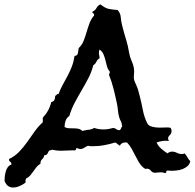

<svg xmlns="http://www.w3.org/2000/svg" viewBox="-115 -795 874 862"><path d="M739.3 -71.3Q736.3 -57.6 727.1 -49.3Q717.8 -41 705.1 -36.1Q692.4 -31.2 679.2 -29.8Q666 -28.3 655.3 -28.3Q650.4 -28.3 646 -28.8Q641.6 -29.3 636.7 -29.3Q631.8 -29.3 631.8 -24.4Q631.8 -19.5 627 -17.6Q622.1 -19.5 617.2 -20.5Q612.3 -21.5 607.4 -21.5Q600.6 -21.5 594.2 -20.5Q587.9 -19.5 582 -19.5Q574.2 -19.5 570.8 -21.5Q567.4 -23.4 564.9 -25.9Q562.5 -28.3 560.1 -31.2Q557.6 -34.2 552.7 -36.1Q545.9 -39.1 541.5 -37.1Q537.1 -35.2 528.3 -43Q516.6 -52.7 508.3 -66.9Q500 -81.1 492.2 -96.7Q484.4 -112.3 475.6 -127.9Q466.8 -143.6 455.1 -155.3H447.3Q429.7 -155.3 422.9 -140.6Q418 -143.6 413.1 -147.9Q408.2 -152.3 402.3 -155.3Q379.9 -148.4 355.5 -143.6Q331.1 -138.7 306.6 -138.7H293Q287.1 -138.7 280.3 -140.6Q270.5 -136.7 262.7 -131.3Q254.9 -126 245.1 -126Q239.3 -126 231.4 -129.9Q225.6 -129.9 226.1 -125Q226.6 -120.1 219.7 -120.1H210.9Q197.3 -120.1 184.1 -119.1Q170.9 -118.2 157.2 -118.2Q138.7 -118.2 119.1 -123Q114.3 -120.1 108.4 -120.1Q104.5 -118.2 102.5 -113.8Q100.6 -109.4 98.6 -106Q96.7 -102.5 93.3 -100.1Q89.8 -97.7 84 -98.6Q82 -86.9 74.2 -80.1Q66.4 -73.2 66.4 -59.6Q55.7 -53.7 48.8 -44.9Q42 -36.1 35.2 -26.4Q28.3 -16.6 21 -7.8Q13.7 1 2.9 5.9Q-2 11.7 0 24.4Q-10.7 33.2 -26.4 40Q-42 46.9 -55.7 46.9Q-84 46.9 -94.7 16.6Q-94.7 6.8 -93.3 -4.4Q-91.8 -15.6 -88.9 -25.9Q-85.9 -36.1 -80.1 -44.4Q-74.2 -52.7 -63.5 -56.6Q-63.5 -65.4 -69.3 -68.8Q-75.2 -72.3 -74.2 -81.1Q-47.9 -93.8 -28.3 -114.3Q-8.8 -134.8 7.3 -157.7Q23.4 -180.7 40 -204.1Q56.6 -227.5 77.1 -246.1V-266.6Q106.4 -297.9 115.2 -336.9Q126 -338.9 129.4 -346.7Q132.8 -354.5 132.8 -365.2Q137.7 -365.2 139.2 -369.6Q140.6 -374 147.5 -372.1Q156.2 -395.5 167 -415Q177.7 -434.6 188.5 -454.6Q199.2 -474.6 207.5 -496.1Q215.8 -517.6 219.7 -543.9Q233.4 -544.9 234.9 -557.1Q236.3 -569.3 238.3 -579.1Q252.9 -592.8 260.3 -611.3Q267.6 -629.9 273.4 -649.9Q279.3 -669.9 286.6 -689.9Q293.9 -710 307.6 -725.6V-728.5Q307.6 -733.4 303.7 -734.9Q299.8 -736.3 299.8 -741.2Q300.8 -742.2 300.8 -743.2Q312.5 -748 318.4 -759.3Q324.2 -770.5 335.9 -775.4Q356.4 -758.8 372.1 -755.4Q387.7 -752 413.1 -750Q425.8 -736.3 427.2 -717.3Q428.7 -698.2 433.6 -679.7Q441.4 -648.4 450.7 -618.7Q460 -588.9 464.8 -557.6Q467.8 -539.1 475.6 -522.5Q483.4 -505.9 486.3 -488.3Q488.3 -474.6 486.3 -457.5Q484.4 -440.4 490.2 -427.7L497.1 -412.1Q502 -401.4 505.4 -389.6Q508.8 -377.9 511.7 -366.2Q519.5 -336.9 525.9 -303.2Q532.2 -269.5 545.9 -242.2Q550.8 -232.4 561 -228.5Q571.3 -224.6 584 -223.1Q596.7 -221.7 608.9 -222.2Q621.1 -222.7 629.9 -222.7H639.6Q645.5 -222.7 651.4 -220.7Q655.3 -212.9 655.3 -207Q655.3 -195.3 647.5 -188.5Q639.6 -181.6 639.6 -172.9Q639.6 -168 643.6 -162.1Q639.6 -163.1 631.8 -163.1Q609.4 -163.1 587.9 -155.3Q595.7 -138.7 608.9 -127.4Q622.1 -116.2 636.7 -106.4Q646.5 -114.3 657.2 -114.3Q668.9 -114.3 679.2 -108.9Q689.5 -103.5 701.2 -103.5Q710 -103.5 713.9 -106.4Q721.7 -97.7 726.6 -88.4Q731.4 -79.1 739.3 -71.3ZM433.6 -227.5Q431.6 -244.1 427.2 -251.5Q422.9 -258.8 419.9 -269.5Q416 -283.2 414.6 -298.8Q413.1 -314.5 410.2 -329.1Q403.3 -362.3 395 -395.5Q386.7 -428.7 374 -460Q377.9 -465.8 377.9 -470.7V-473.6Q369.1 -483.4 365.2 -497.6Q361.3 -511.7 357.9 -525.9Q354.5 -540 349.1 -552.2Q343.8 -564.5 332 -572.3Q329.1 -566.4 329.1 -558.6Q329.1 -551.8 330.6 -545.9Q332 -540 332 -533.2Q322.3 -528.3 317.9 -518.1Q313.5 -507.8 303.7 -502Q295.9 -470.7 281.2 -442.9Q266.6 -415 250.5 -387.7Q234.4 -360.4 219.7 -332.5Q205.1 -304.7 196.3 -274.4Q183.6 -265.6 179.2 -252Q174.8 -238.3 174.8 -224.6Q183.6 -219.7 194.8 -219.2Q206.1 -218.8 216.8 -218.8Q227.5 -218.8 237.3 -216.8Q247.1 -214.8 254.9 -207Q267.6 -210.9 282.7 -212.4Q297.9 -213.9 307.6 -220.7Q327.1 -213.9 349.6 -213.9Q361.3 -213.9 372.6 -215.8Q383.8 -217.8 394.5 -220.7Q403.3 -218.8 408.2 -214.4Q413.1 -210 422.9 -210.9Q427.7 -214.8 428.7 -219.2Q429.7 -223.6 433.6 -227.5Z"/></svg>

Font: Rock Salt
Style: Regular
Weight: 400
Version: Version 1.001